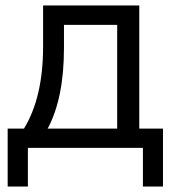

<svg xmlns="http://www.w3.org/2000/svg" viewBox="-20 -536 637 696"><path d="M7.8 -69.8V140.1H81.1V0H498V140.1H570.8V-69.8H484.9V-516.1H136.2V-367.2Q136.2 -183.1 66.9 -69.8ZM404.8 -69.8H152.8Q211.9 -179.7 211.9 -362.8V-445.8H404.8Z"/></svg>

Font: Plexus Sans
Style: Regular
Weight: 400
Version: Version 2.001;PS 002.001;hotconv 1.0.70;makeotf.lib2.5.58329